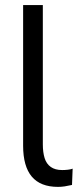

<svg xmlns="http://www.w3.org/2000/svg" viewBox="-20 -725 315 754"><path d="M207.8 8.9Q138.7 8.9 104.7 -31.6Q70.8 -72.1 70.8 -152.7V-705H148.2V-157.7Q148.2 -127 155.2 -104.2Q162.3 -81.4 179.5 -69.3Q196.7 -57.2 224.2 -57.2Q235.3 -57.2 246.5 -58.5Q257.8 -59.7 265.3 -62.7L262.8 1.3Q247.4 4.8 234.1 6.9Q220.7 8.9 207.8 8.9Z"/></svg>

Font: Nunito Sans 12pt ExtraLight SemiCondensed
Style: Regular
Weight: 200
Width: 4
Version: Version 3.101;gftools[0.9.27]